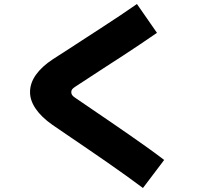

<svg xmlns="http://www.w3.org/2000/svg" viewBox="-20 -840 1040 959"><path d="M800 -41 694 99Q651 67 606.5 35Q562 3 516.5 -28.5Q471 -60 425 -91.5Q379 -123 332.5 -154.5Q286 -186 241 -217Q187 -255 158.5 -296.5Q130 -338 130 -380Q130 -425 159.5 -466.5Q189 -508 244 -544Q285 -570 327 -597.5Q369 -625 411.5 -652.5Q454 -680 497 -708Q540 -736 582 -764Q624 -792 664 -820L764 -676Q723 -648 681 -619.5Q639 -591 596.5 -563.5Q554 -536 513 -509.5Q472 -483 432.5 -457Q393 -431 356 -407Q345 -400 340.5 -394Q336 -388 336 -380Q336 -373 339.5 -366.5Q343 -360 355 -352Q396 -324 440 -294Q484 -264 529.5 -233Q575 -202 621 -170Q667 -138 712 -106Q757 -74 800 -41Z"/></svg>

Font: Murecho Thin Black
Style: Regular
Weight: 900
Version: Version 1.010